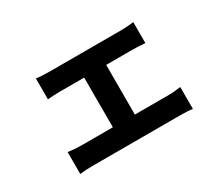

<svg xmlns="http://www.w3.org/2000/svg" viewBox="-104 -785 1209 1053"><g transform="rotate(-30 500.0 -258.0)"><path d="M276.6 -540.4H733.8Q770.2 -540.4 812.8 -545.8V-413.2Q763.6 -417 733.8 -417H276.8Q237.4 -417 195.8 -413.2V-545.8Q228.6 -540.4 276.6 -540.4ZM566.8 -473.4V-30H427.4V-473.4ZM228.4 -102.4H780.6Q811.2 -102.4 858 -108.8V30Q830.8 25.4 780.6 25.4H228.4Q179.6 25.4 144.6 30V-108.8Q188 -102.4 228.4 -102.4Z"/></g></svg>

Font: 寒蝉端黑体 Light
Style: Regular
Weight: 300
Designer: ChillDuanSans {Warren2060}; 
Source Han Sans {Ryoko NISHIZUKA 西塚涼子 (kana, bopomofo & ideographs); Paul D. Hunt (Latin, G
Foundry: ChillType&Adobe
Version: Version 1.300;Glyphs 3.3 (3306)